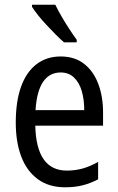

<svg xmlns="http://www.w3.org/2000/svg" viewBox="-20 -786 502 816"><path d="M238 -546Q297 -546 337 -515Q377 -484 397.5 -430Q418 -376 418 -308V-252H130Q132 -157 165.5 -109Q199 -61 264 -61Q300 -61 332 -70Q364 -79 397 -98V-24Q365 -7 331.5 1.5Q298 10 257 10Q187 10 140 -25Q93 -60 70 -121.5Q47 -183 47 -265Q47 -355 69.5 -417.5Q92 -480 135 -513Q178 -546 238 -546ZM238 -478Q190 -478 163 -438Q136 -398 131 -318H338Q338 -363 327.5 -399Q317 -435 294.5 -456.5Q272 -478 238 -478ZM215 -766Q226 -743 242 -715.5Q258 -688 275 -662Q292 -636 306 -617V-606H252Q237 -619 217.5 -638.5Q198 -658 178 -679.5Q158 -701 142 -721Q126 -741 116 -757V-766Z"/></svg>

Font: Noto Sans Khmer Condensed
Style: Regular
Weight: 400
Width: 3
Designer: Danh Hong and the Monotype Design Team
Foundry: Monotype Imaging Inc.
Version: Version 2.004